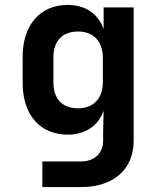

<svg xmlns="http://www.w3.org/2000/svg" viewBox="-20 -580 640 780"><path d="M152 180H309C441 180 523 108 523 -8V-550H401V-462C379 -524 327 -560 255 -560C143 -560 72 -478 72 -350V-243C72 -113 143 -33 255 -33C327 -33 379 -69 401 -130L399 -44V-11C399 43 365 76 307 76H152ZM297 -140C233 -140 197 -179 197 -244V-348C197 -413 233 -452 297 -452C360 -452 398 -412 398 -344V-248C398 -180 360 -140 297 -140Z"/></svg>

Font: JetBrains Mono
Style: Bold
Weight: 558
Monospace: yes
Designer: Philipp Nurullin, Konstantin Bulenkov
Foundry: JetBrains
Version: Version 2.305